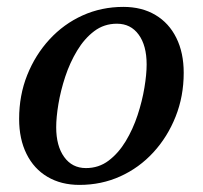

<svg xmlns="http://www.w3.org/2000/svg" viewBox="-20 -516 580 549"><path d="M207.2 12.7Q154.7 12.7 115.7 -10.4Q76.8 -33.4 55.8 -76Q34.7 -118.5 34.7 -175.9Q34.7 -243.6 57.8 -301.3Q80.8 -359 121.5 -403.3Q162.2 -447.5 216.2 -471.9Q270.2 -496.3 332.8 -496.3Q385.5 -496.3 424.4 -473.2Q463.2 -450.2 484.2 -407.7Q505.3 -365.3 505.3 -307.7Q505.3 -240.8 482.2 -182.7Q459.2 -124.6 418.5 -80.3Q377.9 -36.1 323.9 -11.7Q270 12.7 207.2 12.7ZM225.7 -35.4Q262.5 -35.4 290.6 -56.7Q318.7 -77.9 339.5 -112.3Q360.2 -146.7 373.5 -187Q386.7 -227.3 393 -265.6Q399.3 -303.8 399.3 -331.5Q399.3 -385.9 376.5 -417Q353.8 -448.2 314.3 -448.2Q277.5 -448.2 249.4 -426.9Q221.3 -405.7 200.6 -371.3Q179.8 -336.9 166.5 -296.6Q153.3 -256.3 147 -218.4Q140.7 -180.6 140.7 -152.1Q140.7 -98.7 163.5 -67.1Q186.3 -35.4 225.7 -35.4Z"/></svg>

Font: Platypi Light
Style: Italic
Weight: 300
Italic angle: -13°
Designer: David Sargent
Foundry: Bolt Cutter Type
Version: Version 1.200